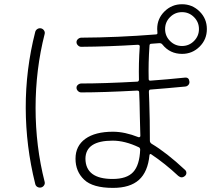

<svg xmlns="http://www.w3.org/2000/svg" viewBox="-20 -870 1040 925"><path d="M522.5 -7.8Q590.8 -7.8 621.6 -41Q652.3 -74.2 655.3 -148.4Q655.3 -157.2 649.4 -160.2Q582 -192.4 522.5 -192.4Q392.6 -192.4 391.6 -105.5Q392.6 -7.8 522.5 -7.8ZM914.6 -787.6Q890.6 -811.5 856.9 -811.5Q823.2 -811.5 799.3 -787.6Q775.4 -763.7 775.4 -730Q775.4 -696.3 799.3 -672.4Q823.2 -648.4 856.9 -648.4Q890.6 -648.4 914.6 -672.4Q938.5 -696.3 938.5 -730Q938.5 -763.7 914.6 -787.6ZM647.5 -209Q650.4 -208 653.3 -210Q656.2 -211.9 656.2 -214.8Q655.3 -250 653.8 -305.7Q652.3 -361.3 652.3 -377.9Q650.4 -410.2 650.4 -425.8Q650.4 -433.6 640.6 -433.6Q476.6 -424.8 371.1 -424.8Q362.3 -424.8 355.5 -431.6Q348.6 -438.5 348.6 -447.3Q348.6 -456.1 356 -461.9Q363.3 -467.8 372.1 -467.8Q479.5 -467.8 640.6 -476.6Q648.4 -476.6 649.4 -485.4Q647.5 -564.5 653.3 -646.5Q653.3 -654.3 643.6 -654.3Q503.9 -645.5 371.1 -644.5Q362.3 -644.5 355.5 -651.4Q348.6 -658.2 348.6 -667Q348.6 -675.8 356 -682.1Q363.3 -688.5 372.1 -688.5Q546.9 -689.5 730.5 -704.1Q740.2 -704.1 738.3 -713.9Q737.3 -718.8 737.3 -730.5Q737.3 -780.3 772.5 -814.9Q807.6 -849.6 856.9 -849.6Q906.2 -849.6 941.4 -814.9Q976.6 -780.3 976.6 -730Q976.6 -679.7 941.4 -645Q906.2 -610.4 857.4 -610.4Q798.8 -610.4 762.7 -655.3Q757.8 -662.1 748 -662.1L709 -659.2Q700.2 -659.2 700.2 -649.4Q694.3 -567.4 696.3 -489.3Q696.3 -481.4 704.1 -481.4Q785.2 -487.3 871.1 -496.1Q890.6 -498 892.6 -476.6Q893.6 -467.8 887.7 -460.9Q881.8 -454.1 873 -453.1Q780.3 -444.3 705.1 -438.5Q697.3 -438.5 697.3 -427.7Q697.3 -413.1 699.2 -377Q702.1 -295.9 702.1 -191.4Q702.1 -183.6 710 -177.7Q782.2 -134.8 871.1 -51.8Q877.9 -45.9 877.9 -37.1Q877.9 -28.3 871.1 -22.5Q855.5 -8.8 838.9 -22.5Q775.4 -82 708 -127Q706.1 -128.9 703.1 -127.4Q700.2 -126 700.2 -123Q692.4 -42 649.4 -3.4Q606.4 35.2 524.4 35.2Q426.8 35.2 385.3 -4.4Q343.8 -43.9 343.8 -105.5Q343.8 -167 391.1 -201.2Q438.5 -235.4 524.4 -235.4Q581.1 -235.4 647.5 -209ZM177.7 33.2Q168 35.2 159.7 30.3Q151.4 25.4 149.4 14.6Q104.5 -165 104 -350.1Q103.5 -535.2 149.4 -714.8Q151.4 -724.6 159.7 -730Q168 -735.4 177.7 -733.4Q186.5 -731.4 191.9 -723.6Q197.3 -715.8 195.3 -707Q151.4 -535.2 151.4 -350.1Q151.4 -165 195.3 6.8Q197.3 15.6 191.9 23.4Q186.5 31.2 177.7 33.2Z"/></svg>

Font: Rounded-X Mgen+ 2m light
Style: Regular
Weight: 200
Designer: [Source Han Sans]
Ryoko NISHIZUKA  (kana & ideographs); Paul D. Hunt (Latin, Greek & Cyrillic); Wenlong ZHANG  (bopomofo
Version: Version 1.059.20150602